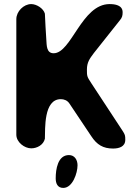

<svg xmlns="http://www.w3.org/2000/svg" viewBox="-20 -727 674 941"><path d="M253 147C253 172 262 194 290 194C336 194 360 121 360 83C360 57 346 33 318 33C263 33 253 103 253 147ZM133 -707C96 -707 60 -671 60 -633V-67C60 -30 100 0 133 0C162 0 193 -17 200 -47C202 -95 193 -241 278 -241C294 -241 310 -235 320 -220L427 -60C455 -17 486 1 534 1C562 1 594 -7 594 -42C594 -63 593 -67 580 -87L427 -320C406 -352 406 -354 406 -386C406 -421 419 -439 440 -467C459 -491 548 -603 567 -627C579 -641 581 -651 581 -667C581 -702 543 -707 517 -707C380 -707 330 -466 243 -466C207 -466 209 -505 207 -533C205 -552 201 -641 200 -660C193 -686 159 -707 133 -707Z"/></svg>

Font: Asimov Print
Style: Regular
Weight: 500
Designer: Google
Version: Version 2.000980: 2014